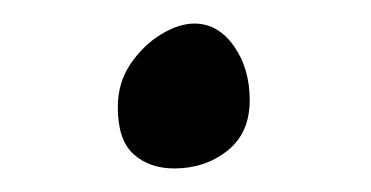

<svg xmlns="http://www.w3.org/2000/svg" viewBox="-20 -143 315 163"><path d="M128 0Q107 0 93.5 -12Q80 -24 80 -52Q80 -73 91 -89Q102 -105 117 -114Q132 -123 145 -123Q165 -123 178.5 -104Q192 -85 192 -58Q192 -30 173 -15Q154 0 128 0Z"/></svg>

Font: BriemHand
Style: Regular
Weight: 400
Designer: Gunnlaugur SE Briem, Eben Sorkin
Foundry: Sorkin Type
Version: Version 1.001; ttfautohint (v1.8.4.7-5d5b)